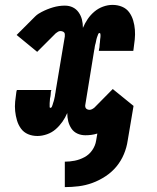

<svg xmlns="http://www.w3.org/2000/svg" viewBox="-20 -548 640 785"><path d="M245 217V113Q265 113 285.5 109Q306 105 325.5 94.5Q345 84 357.5 65.5Q370 47 373 27L378 -2Q365 2 353 3.5Q341 5 329 5Q311 5 296 -2Q281 -9 272 -22.5Q263 -36 259 -52Q255 -68 255 -86Q247 -67 235 -50Q223 -33 207.5 -19.5Q192 -6 172 1Q152 8 133 8Q112 8 94.5 0.5Q77 -7 66 -22Q55 -37 49.5 -55.5Q44 -74 42 -93.5Q40 -113 42 -133Q44 -153 47 -173L49 -180H190L188 -173Q188 -169 187.5 -166Q187 -163 187 -159.5Q187 -156 186 -152.5Q185 -149 184.5 -145.5Q184 -142 184 -139Q184 -136 183.5 -132.5Q183 -129 183 -125.5Q183 -122 183 -118.5Q183 -115 183 -111Q183 -107 186 -107Q190 -107 192 -111.5Q194 -116 195 -119.5Q196 -123 197 -126.5Q198 -130 199.5 -134Q201 -138 201.5 -141.5Q202 -145 203 -148.5Q204 -152 204.5 -155.5Q205 -159 205.5 -163Q206 -167 207 -170.5Q208 -174 208 -178L245 -399Q245 -403 245 -407.5Q245 -412 242.5 -415Q240 -418 235.5 -419.5Q231 -421 227 -421Q222 -421 217.5 -418.5Q213 -416 208 -412L132 -336L48 -405L124 -481Q130 -487 137 -491.5Q144 -496 150 -499Q173 -511 197 -518Q221 -525 245 -525Q263 -525 277.5 -518Q292 -511 301.5 -497.5Q311 -484 315 -468Q319 -452 319 -434Q327 -453 338.5 -470Q350 -487 366 -500.5Q382 -514 401.5 -521Q421 -528 440 -528Q461 -528 479 -520.5Q497 -513 508 -498Q519 -483 524.5 -464.5Q530 -446 531.5 -426.5Q533 -407 531 -387Q529 -367 526 -347L525 -340H384L385 -347Q386 -351 386.5 -354Q387 -357 387 -360.5Q387 -364 387.5 -367.5Q388 -371 388.5 -374.5Q389 -378 389 -381Q389 -384 389.5 -387.5Q390 -391 390.5 -394.5Q391 -398 391 -401.5Q391 -405 390.5 -409Q390 -413 387 -413Q383 -413 381.5 -408.5Q380 -404 378.5 -400.5Q377 -397 376 -393.5Q375 -390 374 -386Q373 -382 372.5 -378.5Q372 -375 371 -371.5Q370 -368 369 -364.5Q368 -361 367.5 -357Q367 -353 366.5 -349.5Q366 -346 365 -342L329 -121Q328 -117 328.5 -112.5Q329 -108 331.5 -105Q334 -102 338 -100.5Q342 -99 346 -99Q351 -99 356 -101.5Q361 -104 366 -108L441 -184L526 -115L502 27Q498 55 486.5 82.5Q475 110 456 133Q437 156 411 173Q385 190 357.5 200Q330 210 301.5 213.5Q273 217 245 217Z"/></svg>

Font: Iosevka Etoile Heavy
Style: Italic
Weight: 900
Italic angle: -9°
Designer: Belleve Invis
Foundry: Belleve Invis
Version: Version 22.1.2; ttfautohint (v1.8.4)